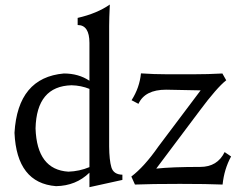

<svg xmlns="http://www.w3.org/2000/svg" viewBox="-20 -793 1041 828"><path d="M274.9 -52.7Q322.3 -54.2 365.7 -72.3V-409.7Q329.6 -424.3 288.6 -425.3Q137.7 -421.4 133.3 -239.3Q139.2 -61 274.9 -52.7ZM365.7 14.2V-48.3Q307.6 8.3 221.7 9.8Q52.2 -3.4 42.5 -220.2Q56.6 -458.5 255.4 -476.1Q318.8 -476.1 365.7 -444.8V-607.9Q365.7 -685.1 314.9 -685.1V-715.8Q398.4 -734.9 453.6 -773.4Q450.7 -712.9 450.7 -680.7V-161.6Q451.2 -102.1 460.4 -71.3Q469.7 -40.5 507.8 -39.6V-17.1ZM939.9 2.9Q875.5 0 755.9 0Q631.3 0 562 2.9L546.4 -31.7Q602.5 -74.2 662.6 -160.6L845.2 -403.3L696.3 -406.2Q605 -406.2 577.1 -345.2L547.4 -360.8Q582 -415 587.9 -476.6Q644 -472.7 700.2 -472.7H814.5Q877 -472.7 939 -476.1L955.6 -446.8Q915 -415 840.3 -314.5L653.8 -65.9Q721.7 -73.2 843.8 -73.2Q917.5 -73.2 948.7 -137.2L976.6 -118.2Q946.8 -64 939.9 2.9Z"/></svg>

Font: Kelvinch
Style: Regular
Weight: 400
Designer: Paul James MIller
Foundry: High-Logic / Made with FontCreator
Version: Version 3.30 September 23, 2016